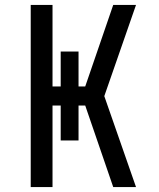

<svg xmlns="http://www.w3.org/2000/svg" viewBox="-20 -755 640 775"><path d="M437 0 324 -329H297V-188H225V-329H192V0H104V-735H192V-406H225V-547H297V-406H324L437 -735H529L401 -367L529 0Z"/></svg>

Font: Iosevka Medium Extended
Style: Regular
Weight: 500
Width: 7
Monospace: yes
Designer: Belleve Invis
Foundry: Belleve Invis
Version: Version 32.5.0; ttfautohint (v1.8.4)